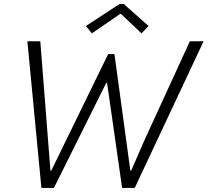

<svg xmlns="http://www.w3.org/2000/svg" viewBox="-20 -922 1019 942"><path d="M114.3 -719.7H177.7L216.3 -227.1L227.5 -84.5H231.4L510.7 -656.7H541.5L619.6 -84.5H623.5L685.5 -227.1L911.6 -719.7H979L641.1 0H579.1L505.4 -515.1H501L244.6 0H183.1ZM401.4 -794.4 566.4 -902.3H587.4L709 -794.4L674.3 -758.3L574.2 -853H568.4L430.7 -758.3Z"/></svg>

Font: Reddit Sans Vanilla Light
Style: Italic
Weight: 300
Italic angle: -11.25°
Designer: Stephen Hutchings
Version: Version 1.013